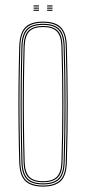

<svg xmlns="http://www.w3.org/2000/svg" viewBox="-20 -685 318 710"><path d="M139.2 5Q95.5 5 74.1 -15Q52.8 -35 51.2 -85Q49.2 -154.5 48.5 -223.4Q47.8 -292.2 48.4 -364.1Q49 -436 51.2 -514Q52.8 -563 73.4 -584Q94 -605 139.2 -605Q184.8 -605 205.2 -584Q225.8 -563 227.2 -514Q230 -410.8 230.4 -305.2Q230.8 -199.8 227.2 -85Q225.8 -35 204.4 -15Q183 5 139.2 5ZM139.2 1Q180.8 1 201.4 -18Q222 -37 223.2 -85.2Q226.8 -202 226.5 -305.8Q226.2 -409.5 223.2 -513.8Q222 -562.2 201.5 -581.6Q181 -601 139.2 -601Q97.8 -601 77.1 -581.6Q56.5 -562.2 55.2 -513.8Q53.2 -444.2 52.5 -375.2Q51.8 -306.2 52.4 -234.6Q53 -163 55.2 -85.2Q56.5 -37 77.1 -18Q97.8 1 139.2 1ZM139.2 -3Q97.8 -3 79.1 -22.1Q60.5 -41.2 59.2 -85.2Q57.2 -159 56.5 -229.2Q55.8 -299.5 56.5 -369.9Q57.2 -440.2 59.2 -513.8Q60.5 -558.5 79.1 -577.8Q97.8 -597 139.2 -597Q180.8 -597 199.4 -577.8Q218 -558.5 219.2 -513.8Q221.2 -444.2 222 -375.2Q222.8 -306.2 222.1 -234.5Q221.5 -162.8 219.2 -85.2Q218 -41.2 199.4 -22.1Q180.8 -3 139.2 -3ZM139.2 -7Q178.8 -7 196.4 -25.1Q214 -43.2 215.2 -85.5Q218.5 -196.2 218.5 -300Q218.5 -403.8 215.2 -513.5Q214 -556 196.4 -574.5Q178.8 -593 139.2 -593Q99.8 -593 82.1 -574.5Q64.5 -556 63.2 -513.5Q61.2 -443.8 60.5 -374.8Q59.8 -305.8 60.4 -234.4Q61 -163 63.2 -85.5Q64.5 -43.2 82.2 -25.1Q100 -7 139.2 -7ZM139.2 -11Q104 -11 86.2 -27.4Q68.5 -43.8 67.2 -85.5Q65.2 -159.5 64.5 -229.8Q63.8 -300 64.5 -370Q65.2 -440 67.2 -513.5Q68.5 -556 86.2 -572.5Q104 -589 139.2 -589Q174.5 -589 192.4 -572.5Q210.2 -556 211.2 -513.5Q214.2 -408.8 214.5 -305.5Q214.8 -202.2 211.2 -85.5Q210.2 -43.8 192.4 -27.4Q174.5 -11 139.2 -11ZM139.2 -15Q174.5 -15 190.4 -31.5Q206.2 -48 207.2 -85.8Q210.5 -197.2 210.5 -299.9Q210.5 -402.5 207.2 -513.5Q206.2 -551.8 190.4 -568.4Q174.5 -585 139.2 -585Q104 -585 88.2 -568.4Q72.5 -551.8 71.2 -513.5Q69.2 -439 68.5 -368.8Q67.8 -298.5 68.5 -228.8Q69.2 -159 71.2 -85.8Q72.5 -48 88.2 -31.5Q104 -15 139.2 -15ZM154.2 -661V-665H174.2V-661ZM104.2 -645V-649H124.2V-645ZM104.2 -653V-657H124.2V-653ZM104.2 -661V-665H124.2V-661ZM154.2 -645V-649H174.2V-645ZM154.2 -653V-657H174.2V-653Z"/></svg>

Font: Big Shoulders Inline Display Thin Thin
Style: Regular
Weight: 250
Version: Version 2.002